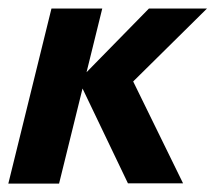

<svg xmlns="http://www.w3.org/2000/svg" viewBox="-26 -437 513 457"><path d="M278.5 -0.7 161.1 -245.8 328.5 -416.7H466.7L291 -243.1L409.7 -0.7ZM-6.2 0 96.5 -416.7H217.4L114.6 0Z"/></svg>

Font: Afacad
Style: Italic
Weight: 400
Italic angle: -14°
Designer: Kristian Moeller
Foundry: Dicotype
Version: Version 1.000